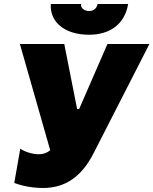

<svg xmlns="http://www.w3.org/2000/svg" viewBox="-20 -919 764 956"><path d="M195 17C309 17 389 -44 446 -156L724 -700H515L374 -376H364L300 -700H79L230 -171C213 -157 195 -151 173 -151C138 -151 100 -165 81 -179L51 -8C96 9 148 17 195 17ZM424 -746C524 -746 601 -796 618 -899H466C462 -877 445 -864 424 -864C399 -864 380 -880 384 -899H233C227 -811 300 -746 424 -746Z"/></svg>

Font: Fixel Display 20240404 Black
Style: Italic
Weight: 900
Italic angle: -10°
Designer: AlfaBravo + MacPaw
Foundry: Kyrylo Tkachov, Marchela Mozhyna, Serhii Makarenko, Maria Weinstein, Zakhar Kryvoshyya
Version: Version 1.211;Glyphs 3.2 (3225)